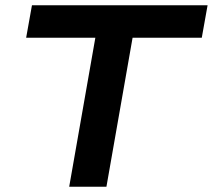

<svg xmlns="http://www.w3.org/2000/svg" viewBox="-20 -707 806 727"><path d="M242 0 341 -564H79L101 -687H766L744 -564H482L383 0Z"/></svg>

Font: Archivo SemiExpanded SemiBold
Style: Italic
Weight: 600
Width: 6
Italic angle: -10°
Designer: Hector Gatti
Foundry: Omnibus-Type
Version: Version 2.001